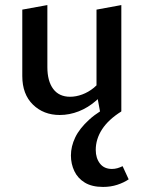

<svg xmlns="http://www.w3.org/2000/svg" viewBox="-20 -448 567 758"><path d="M216 6Q152 6 110 -35Q68 -76 68 -148V-410L167 -428V-183Q167 -128 190 -97Q213 -66 257 -66Q280 -66 304.5 -75Q329 -84 350.5 -101.5Q372 -119 386 -146L418 -122Q393 -80 360.5 -51.5Q328 -23 291 -8.5Q254 6 216 6ZM378 9 361 -83V-410L459 -428V-9ZM387 290Q343 290 315 273Q287 256 273.5 227.5Q260 199 260 166Q260 130 277 94.5Q294 59 332.5 24Q371 -11 436 -42L459 -8Q408 24 383 62.5Q358 101 358 144Q358 176 374.5 197.5Q391 219 422 219Q433 219 443.5 216Q454 213 464 208L488 260Q469 273 443 281.5Q417 290 387 290Z"/></svg>

Font: Ysabeau Office SemiBold
Style: Regular
Weight: 600
Designer: Christian Thalmann (Catharsis Fonts)
Version: Version 2.001;gftools[0.9.30]; featfreeze: tnum,lnum,ss02